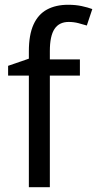

<svg xmlns="http://www.w3.org/2000/svg" viewBox="-20 -785 407 805"><path d="M315 -468H189V0H101V-468H14V-509L101 -539V-570Q101 -639 120.5 -682Q140 -725 177 -745Q214 -765 266 -765Q297 -765 322.5 -759.5Q348 -754 367 -747L344 -678Q328 -683 308.5 -688Q289 -693 268 -693Q228 -693 208.5 -663.5Q189 -634 189 -571V-536H315Z"/></svg>

Font: Noto Sans Display
Style: Regular
Weight: 400
Designer: Monotype Design Team
Foundry: Monotype Imaging Inc.
Version: Version 2.003